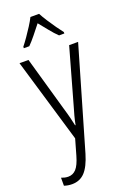

<svg xmlns="http://www.w3.org/2000/svg" viewBox="-186 -825 753 1127"><g transform="rotate(-20 190.5 -262.0)"><path d="M10 -532H66L163 -191Q175 -151 181 -126Q187 -101 192 -78H195Q200 -105 207.5 -133Q215 -161 224 -191L320 -532H376L192 100Q170 174 138.5 207.5Q107 241 58 241Q45 241 33 239Q21 237 9 233V183Q19 187 30 189.5Q41 192 52 192Q81 192 101.5 170Q122 148 138 92L166 -6ZM217 -765Q229 -742 247.5 -713.5Q266 -685 285 -658Q304 -631 317 -615V-606H284Q261 -628 237 -658Q213 -688 190 -716Q168 -688 143.5 -657.5Q119 -627 98 -606H64V-615Q80 -635 98.5 -661.5Q117 -688 134.5 -715.5Q152 -743 163 -765Z"/></g></svg>

Font: Noto Sans Khmer UI Condensed Light
Style: Regular
Weight: 300
Width: 3
Designer: Danh Hong and the Monotype Design Team
Foundry: Monotype Imaging Inc.
Version: Version 2.002; ttfautohint (v1.8.4.7-5d5b)